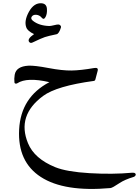

<svg xmlns="http://www.w3.org/2000/svg" viewBox="-20 -671 872 1205"><path d="M592.8 -226.1 578.6 -172.4Q576.2 -164.1 568.8 -163.1Q335 -131.3 250.5 -68.8Q84 54.2 155.8 228Q195.3 324.7 327.1 378.4Q397.9 407.2 542.5 415.8Q687 424.3 807.6 413.1Q822.8 411.6 828.4 417.2Q834 422.9 830.6 429.7Q827.1 436.5 819.8 439Q762.2 456.5 731 477.5Q685.1 508.3 673.3 509.3Q383.8 535.2 236.6 439.9Q89.4 344.7 100.1 141.6Q110.8 -61.5 290 -155.3Q148.9 -188 88.4 -148.4Q83 -145 77.4 -146.2Q71.8 -147.5 70.8 -152.8Q67.9 -176.3 72.3 -202.1Q81.5 -254.4 158.7 -258.8Q196.8 -260.7 284.2 -244.1Q371.6 -227.5 429.7 -228.5Q487.8 -229.5 570.8 -244.1Q599.1 -249 592.8 -226.1ZM335 -456.1Q282.7 -445.3 261.5 -438.2Q240.2 -431.2 183.1 -403.8Q170.9 -398.4 163.6 -407.2Q147.9 -425.3 193.8 -457Q153.3 -475.6 145 -499Q129.9 -539.6 161.6 -597.2Q193.4 -654.3 241.2 -650.4Q272 -647.9 274.4 -616.5Q276.9 -585 265.9 -564.5Q254.9 -543.9 241.7 -560.1Q228.5 -576.2 208.5 -578.1Q188.5 -580.1 179.4 -566.9Q170.4 -553.7 186 -541Q224.6 -509.8 289.1 -507.8Q299.3 -507.8 318.8 -512.7Q338.4 -517.6 346.4 -517.3Q354.5 -517.1 359.4 -511Q364.3 -504.9 362.8 -499.5Q350.6 -459.5 335 -456.1Z"/></svg>

Font: Amiri
Style: Slanted
Weight: 400
Italic angle: 9°
Designer: Khaled Hosny
Version: Version 000.107